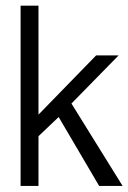

<svg xmlns="http://www.w3.org/2000/svg" viewBox="-20 -645 441 660"><path d="M320.8 -5.9H401.4L225.6 -289.1L387.7 -454.6H310.5L112.3 -251V-625.5H50.8V-5.9H112.3V-176.8L181.6 -242.7Z"/></svg>

Font: Meera New
Style: Regular
Weight: 400
Designer: Hussain K H
Foundry: RIT
Version: 1.4.1